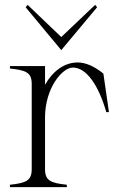

<svg xmlns="http://www.w3.org/2000/svg" viewBox="-20 -773 507 793"><path d="M166 -74V-288C166 -409 237 -494 281 -494C337 -494 387 -421 419 -310H430L407 -469C370 -499 334 -515 301 -515C245 -515 198 -479 166 -423V-500H21V-490C87 -483 111 -474 111 -426V-74C111 -26 86 -17 21 -10V0H256V-10C191 -17 166 -26 166 -74ZM86 -743 233 -566 381 -743 373 -753 233 -620 94 -753Z"/></svg>

Font: Sprat Condensed Light
Style: Regular
Weight: 300
Width: 3
Designer: Ethan Nakache
Foundry: Collletttivo
Version: Version 2.000;Glyphs 3.2 (3217)